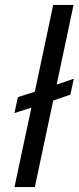

<svg xmlns="http://www.w3.org/2000/svg" viewBox="-20 -763 321 783"><path d="M39 0 108 -324 39 -302 53 -367 122 -389 197 -743H280L211 -418L281 -442L267 -377L197 -353L122 0Z"/></svg>

Font: Saira
Style: Italic
Weight: 400
Italic angle: -12°
Designer: Hector Gatti with collaboration of the Omnibus-Type team
Foundry: Omnibus-Type
Version: Version 1.100; ttfautohint (v1.8.3)